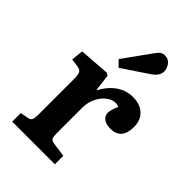

<svg xmlns="http://www.w3.org/2000/svg" viewBox="-232 -883 978 978"><g transform="rotate(45 257.0 -394.5)"><path d="M48 0V-62L92 -70Q107 -73 112 -83Q117 -93 117 -119V-372Q117 -406 111.5 -418Q106 -430 84 -434L40 -440L47 -505L212 -517L226 -509L237 -419H240Q266 -468 306 -496Q346 -524 394 -524Q446 -524 476 -496Q506 -468 506 -420Q506 -328 427 -328Q394 -328 377 -341.5Q360 -355 360 -377Q360 -396 377 -435Q349 -447 319.5 -431.5Q290 -416 270 -381Q250 -346 250 -302V-117Q250 -93 255 -84Q260 -75 277 -72L355 -61V0ZM237 -577 206 -609 314 -759Q326 -776 336 -782.5Q346 -789 359 -789Q387 -789 401 -768.5Q415 -748 415 -729Q415 -697 379 -672Z"/></g></svg>

Font: Literata 12pt SemiBold
Style: Regular
Weight: 600
Designer: Latin by Veronika Burian and Jose Scaglione. Greek by Irene Vlachou. Cyrillic by Vera Evstafieva.
Foundry: TypeTogether
Version: Version 3.002